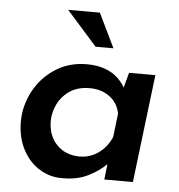

<svg xmlns="http://www.w3.org/2000/svg" viewBox="-49 -694 699 749"><g transform="rotate(5 300.5 -319.0)"><path d="M549 -423 498 0H386L393 -61Q367 -34 323.5 -12Q280 10 221 9Q175 10 133.5 -15Q92 -40 67 -87.5Q42 -135 42 -197Q42 -258 71.5 -314.5Q101 -371 155 -406.5Q209 -442 279 -442Q385 -442 430 -364L446 -423ZM417 -260Q410 -301 377.5 -325.5Q345 -350 299 -350Q251 -350 219.5 -328Q188 -306 173 -273.5Q158 -241 158 -210Q158 -152 192.5 -116.5Q227 -81 283 -81Q322 -81 355 -104Q388 -127 406 -168ZM377 -513H307L188 -647H312Z"/></g></svg>

Font: Josefin Sans SemiBold
Style: Italic
Weight: 600
Italic angle: -7°
Designer: Santiago Orozco
Foundry: Typemade
Version: Version 2.000